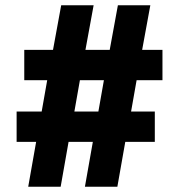

<svg xmlns="http://www.w3.org/2000/svg" viewBox="-20 -708 669 728"><path d="M87 0 117 -170H43V-285H138L159 -404H72V-519H181L212 -688H335L304 -519H396L427 -688H550L519 -519H596V-404H498L477 -285H567V-170H455L425 0H302L332 -170H240L210 0ZM262 -285H353L374 -404H283Z"/></svg>

Font: Saira Semi Condensed Black
Style: Regular
Weight: 900
Width: 4
Designer: Hector Gatti with collaboration of the Omnibus-Type team
Foundry: Omnibus-Type
Version: Version 1.001; ttfautohint (v1.8)